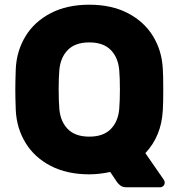

<svg xmlns="http://www.w3.org/2000/svg" viewBox="-20 -730 758 815"><path d="M671 -439Q673 -411 673 -349Q673 -288 671 -261Q665 -152 597 -80L676 34Q679 40 679 43V46Q679 54 673 59.5Q667 65 659 65H518Q502 65 492.5 58.5Q483 52 476 42L448 0Q401 10 359 10Q264 10 195 -26Q126 -62 88.5 -123.5Q51 -185 47 -261Q45 -315 45 -349Q45 -383 47 -439Q51 -515 88.5 -576.5Q126 -638 195 -674Q264 -710 359 -710Q454 -710 523 -674Q592 -638 629.5 -576.5Q667 -515 671 -439ZM359 -550Q300 -550 268.5 -518.5Q237 -487 232 -434Q229 -401 229 -351Q229 -302 232 -266Q237 -213 268.5 -181.5Q300 -150 359 -150Q418 -150 449.5 -181.5Q481 -213 486 -266Q489 -302 489 -351Q489 -401 486 -434Q481 -487 449.5 -518.5Q418 -550 359 -550Z"/></svg>

Font: Hezaedrus
Style: Bold
Weight: 700
Designer: Hubert & Fischer
Foundry: Hubert & Fischer
Version: Version 1.10;September 3, 2019;FontCreator 11.5.0.2425 64-bi